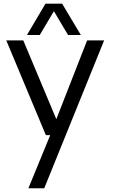

<svg xmlns="http://www.w3.org/2000/svg" viewBox="-20 -770 632 1047"><path d="M196.8 -579.1H127L228 -750H318.8L420.9 -579.1H351.1L273.9 -709ZM547.9 -549.8 221.2 256.8H134.8L253.9 -33.2H230L14.2 -549.8H106.9L287.1 -120.1L455.1 -549.8Z"/></svg>

Font: ø
Style: ø
Weight: 400
Designer: Samuel Oakes
Foundry: Samuel Oakes
Version: Version 1.000;PS 001.000;hotconv 1.0.88;makeotf.lib2.5.64775